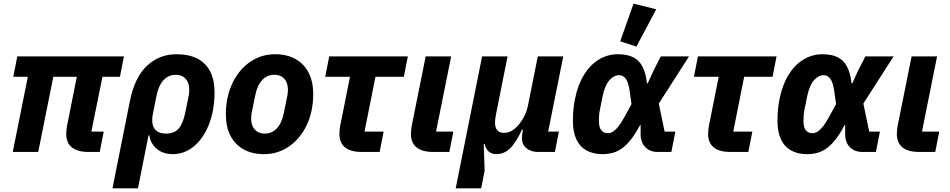

<svg xmlns="http://www.w3.org/2000/svg" viewBox="-20 -835 5220 1055"><path d="M528 0H467Q406 0 375 -25Q344 -50 344 -99Q344 -107 345 -119Q346 -131 348 -142L402 -413H273L190 0H50L133 -413H53L75 -525H661L639 -413H543L482 -112H550Z M598 200 694 -281Q720 -410 787.5 -473.5Q855 -537 950 -537Q1018 -537 1064.5 -513Q1111 -489 1135 -442Q1159 -395 1159 -326Q1159 -298 1156 -270.5Q1153 -243 1148 -218Q1137 -167 1116.5 -124.5Q1096 -82 1067.5 -51.5Q1039 -21 1004 -4.5Q969 12 930 12Q875 12 840.5 -18Q806 -48 801 -91H796L738 200ZM892 -101Q939 -101 962.5 -129.5Q986 -158 998 -216L1017 -310Q1018 -315 1019 -323Q1020 -331 1020 -341Q1020 -366 1011.5 -384.5Q1003 -403 986.5 -413.5Q970 -424 945 -424Q919 -424 898 -411Q877 -398 862.5 -372.5Q848 -347 840 -309L819 -204Q814 -176 818.5 -152.5Q823 -129 841 -115Q859 -101 892 -101Z M1430 12Q1366 12 1319 -14Q1272 -40 1246.5 -89Q1221 -138 1221 -207Q1221 -230 1223 -251Q1225 -272 1229 -292Q1244 -365 1281 -420Q1318 -475 1372 -506Q1426 -537 1492 -537Q1556 -537 1603 -511Q1650 -485 1675.5 -436Q1701 -387 1701 -318Q1701 -296 1699 -274.5Q1697 -253 1693 -233Q1679 -161 1641.5 -105.5Q1604 -50 1550 -19Q1496 12 1430 12ZM1435 -101Q1475 -101 1502 -130.5Q1529 -160 1540 -216L1559 -310Q1560 -315 1561 -323Q1562 -331 1562 -341Q1562 -366 1553.5 -384.5Q1545 -403 1528.5 -413.5Q1512 -424 1487 -424Q1447 -424 1420 -394.5Q1393 -365 1382 -309L1363 -215Q1362 -211 1361 -202.5Q1360 -194 1360 -184Q1360 -159 1368.5 -140.5Q1377 -122 1394 -111.5Q1411 -101 1435 -101Z M2066 0H1968Q1907 0 1876 -25Q1845 -50 1845 -99Q1845 -107 1846 -119Q1847 -131 1849 -142L1903 -413H1767L1789 -525H2221L2199 -413H2043L1983 -112H2088Z M2471 -112 2449 0H2361Q2300 0 2269 -25Q2238 -50 2238 -99Q2238 -107 2239 -119Q2240 -131 2242 -142L2319 -525H2459L2376 -112Z M2624 200H2484L2629 -525H2769L2707 -215Q2704 -201 2702 -186Q2700 -171 2700 -160Q2700 -135 2712 -120Q2724 -105 2749 -105Q2775 -105 2795.5 -118.5Q2816 -132 2833 -153Q2850 -174 2862.5 -199.5Q2875 -225 2881 -255L2935 -525H3075L2992 -112H3051L3029 0H2936Q2899 0 2873.5 -20Q2848 -40 2848 -77Q2848 -85 2849 -94Q2850 -103 2851 -107L2854 -122H2848Q2812 -46 2780 -17Q2748 12 2707 12Q2682 12 2665.5 -2.5Q2649 -17 2643 -44H2638L2643 103Z M3691 -112 3669 0H3595Q3552 0 3526 -26Q3500 -52 3500 -99V-148H3497Q3473 -102 3449 -71Q3425 -40 3400 -21.5Q3375 -3 3348 4.5Q3321 12 3290 12Q3240 12 3203.5 -8Q3167 -28 3147.5 -68.5Q3128 -109 3128 -170Q3128 -204 3131 -235Q3134 -266 3140 -294Q3156 -371 3189.5 -425Q3223 -479 3271 -508Q3319 -537 3375 -537Q3426 -537 3459 -520.5Q3492 -504 3510.5 -468.5Q3529 -433 3535 -377H3539L3571 -447L3611 -525H3766L3600 -266L3632 -112ZM3320 -103Q3333 -103 3347 -111Q3361 -119 3377.5 -139.5Q3394 -160 3414 -197L3450 -263L3441 -327Q3434 -381 3419 -401.5Q3404 -422 3382 -422Q3354 -422 3329 -394.5Q3304 -367 3291 -305L3277 -235Q3273 -216 3272 -202Q3271 -188 3271 -170Q3271 -134 3284.5 -118.5Q3298 -103 3320 -103ZM3586 -784 3477 -579 3388 -608 3461 -815Z M4092 0H3994Q3933 0 3902 -25Q3871 -50 3871 -99Q3871 -107 3872 -119Q3873 -131 3875 -142L3929 -413H3793L3815 -525H4247L4225 -413H4069L4009 -112H4114Z M4815 -112 4793 0H4719Q4676 0 4650 -26Q4624 -52 4624 -99V-148H4621Q4597 -102 4573 -71Q4549 -40 4524 -21.5Q4499 -3 4472 4.5Q4445 12 4414 12Q4364 12 4327.5 -8Q4291 -28 4271.5 -68.5Q4252 -109 4252 -170Q4252 -204 4255 -235Q4258 -266 4264 -294Q4280 -371 4313.5 -425Q4347 -479 4395 -508Q4443 -537 4499 -537Q4550 -537 4583 -520.5Q4616 -504 4634.5 -468.5Q4653 -433 4659 -377H4663L4695 -447L4735 -525H4890L4724 -266L4756 -112ZM4444 -103Q4457 -103 4471 -111Q4485 -119 4501.5 -139.5Q4518 -160 4538 -197L4574 -263L4565 -327Q4558 -381 4543 -401.5Q4528 -422 4506 -422Q4478 -422 4453 -394.5Q4428 -367 4415 -305L4401 -235Q4397 -216 4396 -202Q4395 -188 4395 -170Q4395 -134 4408.5 -118.5Q4422 -103 4444 -103Z M5141 -112 5119 0H5031Q4970 0 4939 -25Q4908 -50 4908 -99Q4908 -107 4909 -119Q4910 -131 4912 -142L4989 -525H5129L5046 -112Z"/></svg>

Font: IBM Plex Sans
Style: Bold Italic
Weight: 700
Italic angle: -11.31°
Designer: Mike Abbink, Paul van der Laan, Pieter van Rosmalen
Foundry: Bold Monday
Version: Version 3.201